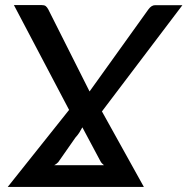

<svg xmlns="http://www.w3.org/2000/svg" viewBox="-20 -740 742 760"><path d="M391.5 -86Q387.5 -89.5 383.8 -93.2Q380 -97 377.5 -102L306 -236Q300.5 -225.5 294 -215.2Q287.5 -205 279 -196L210.5 -98Q204.5 -91.5 194.5 -86ZM383.5 -299 549.5 0H10.5L253.5 -305L35 -720H144Q155.5 -720 160.8 -716Q166 -712 171 -703L334.5 -378L567.5 -703Q579.5 -719.5 594 -719.5H702Z"/></svg>

Font: Lato SemiBold
Style: Italic
Weight: 600
Italic angle: -7°
Designer: Lukasz Dziedzic with Adam Twardoch and Botio Nikoltchev
Foundry: tyPoland Lukasz Dziedzic
Version: Version 2.015; 2015-08-06; http://www.latofonts.com/